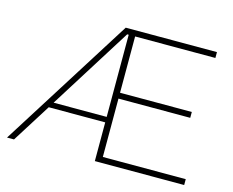

<svg xmlns="http://www.w3.org/2000/svg" viewBox="-98 -841 1190 982"><g transform="rotate(15 497.0 -350.0)"><path d="M511 -31V-340H891V-371H511V-669H936V-700H453L12 0H49L178 -205H477V0H950V-31ZM196 -234 469 -669H477V-234Z"/></g></svg>

Font: Talent ExtraLight
Style: Regular
Weight: 200
Designer: Mike Powis
Version: Version 1.001;hotconv 1.0.109;makeotfexe 2.5.65596